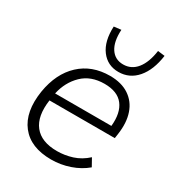

<svg xmlns="http://www.w3.org/2000/svg" viewBox="-178 -854 899 975"><g transform="rotate(30 271.5 -366.5)"><path d="M268 8Q147 8 90 -65Q33 -138 53 -266Q72 -381 141 -445.5Q210 -510 316 -510Q383 -510 427.5 -480.5Q472 -451 490 -398.5Q508 -346 498 -276L494 -248H111Q97 -149 138.5 -96.5Q180 -44 272 -44Q317 -44 361 -58Q405 -72 442 -106L467 -61Q428 -28 375.5 -10Q323 8 268 8ZM312 -461Q232 -461 183 -413.5Q134 -366 118 -293H448Q456 -373 422 -417Q388 -461 312 -461ZM341 -548Q277 -548 239.5 -598Q202 -648 206 -736L248 -741Q244 -670 269.5 -631.5Q295 -593 343 -593Q391 -593 422 -631.5Q453 -670 463 -741L504 -736Q492 -648 449 -598Q406 -548 341 -548Z"/></g></svg>

Font: Mulish Light
Style: Italic
Weight: 300
Italic angle: -9°
Designer: Vernon Adams
Foundry: Vernon Adams
Version: Version 3.603; ttfautohint (v1.8.3)